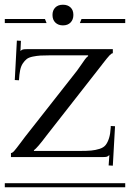

<svg xmlns="http://www.w3.org/2000/svg" viewBox="-29 -788 547 808"><path d="M445.8 -581.1V-564Q440.4 -564 431.9 -554.9Q423.3 -545.9 403.3 -520Q399.9 -515.1 397.7 -512.5Q395.5 -509.8 391.8 -505.1Q388.2 -500.5 384.8 -496.1L167 -217.8Q127.9 -165.5 113.8 -155.8V-152.8H306.2Q336.9 -152.8 355 -154.5Q373 -156.2 390.1 -161.6Q407.2 -167 415.8 -178Q424.3 -189 429.9 -206.8Q435.5 -224.6 437 -252V-257.8L455.1 -256.8L445.8 -90.8L428.2 -91.8L431.2 -134.8H430.2Q425.3 -129.9 420.2 -128.4Q415 -127 402.8 -127H17.1V-144Q22.9 -144 30.8 -152.8Q38.6 -161.6 60.1 -190.4Q70.3 -203.6 76.2 -211.9L294.9 -490.2Q303.2 -501 312.7 -515.4Q322.3 -529.8 328.9 -538.6Q335.4 -547.4 341.8 -551.8V-555.2H184.1Q157.2 -555.2 141.4 -554.2Q125.5 -553.2 108.9 -549.8Q92.3 -546.4 83.5 -539.6Q74.7 -532.7 66.9 -521Q59.1 -509.3 55.7 -492.2Q52.2 -475.1 50.8 -450.2L33.2 -451.2L42 -617.2L59.1 -616.2L57.1 -573.2Q62 -578.1 66.7 -579.6Q71.3 -581.1 83 -581.1ZM-8.8 -17.1H498V0H-8.8ZM235.8 -768.1Q255.9 -768.1 267.8 -756.8Q279.8 -745.6 279.8 -725.1Q279.8 -705.6 268.1 -693.4Q256.3 -681.2 235.8 -681.2Q216.3 -681.2 204.1 -692.9Q191.9 -704.6 191.9 -725.1Q191.9 -744.6 203.6 -756.3Q215.3 -768.1 235.8 -768.1ZM314 -708H498V-690.9H307.1ZM-8.8 -708H160.2L167 -690.9H-8.8Z"/></svg>

Font: FoglihtenFr01
Style: Regular
Weight: 500
Version: Version 0.68